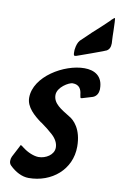

<svg xmlns="http://www.w3.org/2000/svg" viewBox="-112 -1130 746 1193"><g transform="rotate(10 260.5 -534.0)"><path d="M338 -804C384 -820 430 -837 476 -854L495 -862L494 -861C513 -870 521 -887 521 -912L520 -928C519 -947 518 -970 518 -989L516 -1044C515 -1061 514 -1070 513 -1070C510 -1070 504 -1065 493 -1055L489 -1050C464 -1026 438 -1001 411 -977C395 -963 380 -949 364 -933L322 -893C311 -880 304 -861 301 -837C300 -833 300 -829 300 -824V-813C300 -801 303 -795 308 -795C311 -795 314 -796 319 -797H318ZM321 -892 322 -893ZM498 -612V-621C498 -702 444 -730 381 -730C254 -730 74 -625 74 -490C74 -430 128 -385 174 -351V-352C204 -331 230 -310 251 -291C277 -267 291 -241 291 -213C291 -167 240 -137 195 -137C167 -137 125 -153 93 -179L94 -178C92 -179 90 -180 89 -182C81 -188 76 -191 74 -191C73 -191 71 -187 68 -180L32 -111C28 -102 26 -94 26 -85V-82C26 -76 27 -64 38 -54C72 -21 114 2 157 2C302 2 421 -97 421 -242C421 -353 369 -403 337 -420C282 -454 232 -482 232 -535C232 -585 302 -625 325 -625C368 -625 381 -596 384 -564C386 -550 388 -543 391 -543C391 -543 394 -543 398 -544C419 -550 440 -557 461 -563C481 -569 496 -588 497 -611Z"/></g></svg>

Font: Bangerz
Style: Regular
Weight: 400
Designer: vernon adams
Foundry: Vernon Adams
Version: Version 2.10;December 28, 2023;FontCreator 13.0.0.2683 64-bi